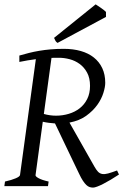

<svg xmlns="http://www.w3.org/2000/svg" viewBox="-20 -854 566 881"><path d="M251 -588.9Q242.2 -588.9 233.4 -588.9Q224.6 -588.9 216.3 -588.4L181.2 -331.1Q195.3 -327.1 209.2 -325.2Q223.1 -323.2 236.8 -323.2Q267.6 -323.2 295.9 -331.8Q324.2 -340.3 345.7 -357.2Q367.2 -374 380.1 -399.7Q393.1 -425.3 393.1 -460Q393.1 -496.1 379.6 -520.8Q366.2 -545.4 345.5 -560.5Q324.7 -575.7 299.6 -582.3Q274.4 -588.9 251 -588.9ZM525.9 -53.2Q506.8 -40.5 488.3 -29.5Q469.7 -18.6 454.1 -10.5Q438.5 -2.4 426 2.2Q413.6 6.8 407.2 6.8Q398.9 6.8 391.4 4.4Q383.8 2 376.2 -5.1Q368.7 -12.2 360.4 -24.7Q352.1 -37.1 342.8 -57.1Q342.8 -57.1 336.2 -70.8Q329.6 -84.5 319.3 -106Q309.1 -127.4 296.4 -153.8Q283.7 -180.2 271.5 -205.8Q259.3 -231.4 248.8 -253.4Q238.3 -275.4 232.4 -287.6Q218.3 -288.6 203.4 -290.5Q188.5 -292.5 176.3 -295.4L143.1 -50.8Q141.6 -44.9 157 -36.4Q172.4 -27.8 203.1 -21L200.2 0H0L2.9 -21Q33.7 -27.8 52.2 -35.9Q70.8 -43.9 71.8 -50.8L144.5 -582.5Q125.5 -580.1 106.7 -576.9Q87.9 -573.7 68.8 -569.8V-599.1Q90.8 -605.5 113 -611.1Q135.3 -616.7 159.7 -620.8Q184.1 -625 211.9 -627.4Q239.7 -629.9 272.9 -629.9Q315.9 -629.9 350.8 -619.9Q385.7 -609.9 410.6 -590.1Q435.5 -570.3 449.2 -541.3Q462.9 -512.2 462.9 -474.1Q462.9 -455.1 454.3 -427.5Q445.8 -399.9 426.5 -372.8Q407.2 -345.7 376 -323Q344.7 -300.3 298.8 -291.5L413.1 -89.8Q421.9 -74.2 429.9 -65.9Q438 -57.6 449 -55.7Q460 -53.7 476.1 -58.1Q492.2 -62.5 517.1 -71.8L525.9 -53.2ZM466.3 -776.4 244.1 -657.2Q237.3 -661.6 234.9 -666Q232.4 -670.4 228 -680.2L418.9 -834Q423.3 -831.1 429.9 -826.7Q436.5 -822.3 443.6 -817.4Q450.7 -812.5 457 -807.6Q463.4 -802.7 466.3 -799.3Z"/></svg>

Font: Gentium
Style: Italic
Weight: 400
Italic angle: -7°
Designer: J. Victor Gaultney
Version: Version 1.02; 2005; OFL release